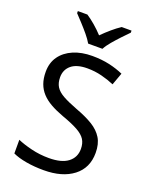

<svg xmlns="http://www.w3.org/2000/svg" viewBox="-172 -1035 893 1136"><g transform="rotate(20 274.5 -467.0)"><path d="M502 -191Q502 -96 433 -43Q364 10 247 10Q187 10 136 1Q85 -8 51 -24V-110Q87 -94 140.5 -81Q194 -68 251 -68Q331 -68 371.5 -99Q412 -130 412 -183Q412 -218 397 -242Q382 -266 345.5 -286.5Q309 -307 244 -330Q198 -347 163.5 -366.5Q129 -386 106 -411Q83 -436 71.5 -468Q60 -500 60 -542Q60 -599 89 -639.5Q118 -680 169.5 -702Q221 -724 288 -724Q347 -724 396 -713Q445 -702 485 -684L457 -607Q420 -623 376.5 -634Q333 -645 286 -645Q219 -645 185 -616.5Q151 -588 151 -541Q151 -505 166 -481Q181 -457 215 -438Q249 -419 307 -397Q370 -374 413.5 -347.5Q457 -321 479.5 -284Q502 -247 502 -191ZM239 -784Q226 -807 204 -833.5Q182 -860 158 -886Q134 -912 116 -931V-944H176Q202 -927 230 -903Q258 -879 283 -852Q310 -879 338 -903Q366 -927 392 -944H454V-931Q435 -912 410.5 -886Q386 -860 363.5 -833.5Q341 -807 329 -784Z"/></g></svg>

Font: Noto Sans New Tai Lue
Style: Regular
Weight: 400
Designer: Monotype Design Team
Foundry: Monotype Imaging Inc.
Version: Version 2.003